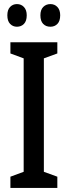

<svg xmlns="http://www.w3.org/2000/svg" viewBox="-20 -921 332 941"><path d="M261 0H31V-55L96 -79V-635L31 -659V-714H261V-659L195 -635V-79L261 -55ZM16 -846Q16 -873 29.5 -887Q43 -901 63 -901Q84 -901 97.5 -886.5Q111 -872 111 -846Q111 -818 97.5 -804Q84 -790 63 -790Q43 -790 29.5 -804Q16 -818 16 -846ZM178 -846Q178 -873 192 -887Q206 -901 227 -901Q248 -901 261.5 -886.5Q275 -872 275 -846Q275 -818 261.5 -804Q248 -790 227 -790Q205 -790 191.5 -804Q178 -818 178 -846Z"/></svg>

Font: Noto Sans Telugu ExtraCondensed Medium
Style: Regular
Weight: 500
Width: 2
Designer: Jelle Bosma - Monotype Design Team
Foundry: Monotype Imaging Inc.
Version: Version 2.005; ttfautohint (v1.8.4.7-5d5b)